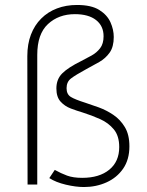

<svg xmlns="http://www.w3.org/2000/svg" viewBox="-20 -743 592 773"><path d="M318 10Q285 10 245 0.5Q205 -9 178.5 -26L200.5 -59Q225.5 -45 250 -36Q274.5 -27 311 -27Q380 -27 420 -59.8Q460 -92.5 460 -151Q460 -196 438.2 -222.2Q416.5 -248.5 383 -263.5Q349.5 -278.5 313 -290Q289.5 -297 265 -306.2Q240.5 -315.5 223.8 -334Q207 -352.5 207 -387Q207 -424 230.5 -447.5Q254 -471 306.5 -497Q328 -508 348.8 -519.5Q369.5 -531 383.2 -549Q397 -567 397 -597Q397 -638.5 366.8 -662.2Q336.5 -686 281.5 -686Q216 -686 173 -646Q130 -606 130 -522V0H91L90 -517Q90 -565.5 104.5 -603.5Q119 -641.5 145.8 -668.2Q172.5 -695 209.2 -709Q246 -723 290 -723Q347.5 -723 379.5 -703Q411.5 -683 424.8 -653.2Q438 -623.5 438 -594Q438 -554.5 421.5 -531.2Q405 -508 379.8 -493.5Q354.5 -479 328 -465Q284 -441 266 -427.2Q248 -413.5 248 -388Q248 -363.5 264.8 -353Q281.5 -342.5 324.5 -329Q348 -321.5 378 -310.5Q408 -299.5 436 -280.8Q464 -262 482.5 -231.5Q501 -201 501 -154Q501 -100.5 475.8 -64Q450.5 -27.5 408.8 -8.8Q367 10 318 10Z"/></svg>

Font: Public Sans Thin Thin
Style: Regular
Weight: 250
Version: Version 2.001